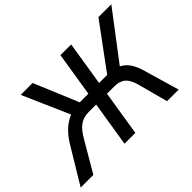

<svg xmlns="http://www.w3.org/2000/svg" viewBox="-162 -979 1254 1254"><g transform="rotate(-45 465.0 -352.5)"><path d="M-29 0 120 -247Q147 -292 177.5 -322.5Q208 -353 242 -371Q276 -389 315 -394L272 -364L122 -705H232L367 -382L351 -398H440L489 -705H588L539 -398H627L602 -382L840 -705H959L700 -364L660 -394Q699 -389 727 -370Q755 -351 773.5 -320.5Q792 -290 804 -247L876 0H769L714 -205Q699 -263 671 -287.5Q643 -312 595 -312H526L476 0H376L426 -312H357Q310 -312 276 -288.5Q242 -265 208 -205L88 0Z"/></g></svg>

Font: Nunito Sans 10pt SemiCondensed SemiBold
Style: Italic
Weight: 600
Width: 4
Italic angle: -9°
Designer: Vernon Adams
Foundry: Vernon Adams
Version: Version 3.101;gftools[0.9.27]